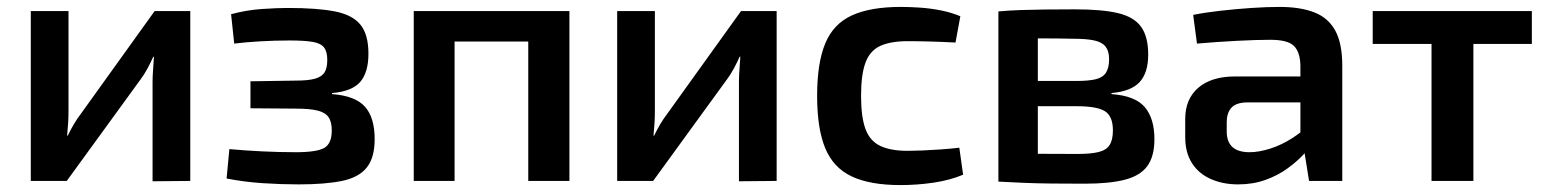

<svg xmlns="http://www.w3.org/2000/svg" viewBox="-20 -523 4470 555"><path d="M530 -491V0L421 1V-286Q421 -304 422.5 -321.5Q424 -339 425 -359H423Q416 -343 406 -324.5Q396 -306 386 -293L173 0H69V-491H178V-201Q178 -184 177 -167.5Q176 -151 174 -131H176Q184 -148 193.5 -164Q203 -180 213 -193L427 -491Z M812 -500Q897 -500 948 -490Q999 -480 1022 -451.5Q1045 -423 1045 -368Q1045 -314 1021.5 -286.5Q998 -259 940 -254V-251Q1007 -246 1035 -214.5Q1063 -183 1063 -121Q1063 -67 1040 -38.5Q1017 -10 968.5 0Q920 10 843 10Q793 10 739.5 6.5Q686 3 635 -7L643 -92Q686 -88 737 -85.5Q788 -83 835 -83Q896 -83 917.5 -95.5Q939 -108 939 -146Q939 -171 929.5 -184.5Q920 -198 897.5 -203.5Q875 -209 836 -209L704 -210V-288L835 -290Q871 -290 890.5 -295.5Q910 -301 918 -313.5Q926 -326 926 -350Q926 -374 916.5 -386Q907 -398 883.5 -402Q860 -406 817 -406Q774 -406 731.5 -403.5Q689 -401 657 -397L648 -482Q693 -494 737 -497Q781 -500 812 -500Z M1626 -491V0H1507V-491ZM1294 -491V0H1176V-491ZM1516 -491 1515 -403H1289V-491Z M2225 -491V0L2116 1V-286Q2116 -304 2117.5 -321.5Q2119 -339 2120 -359H2118Q2111 -343 2101 -324.5Q2091 -306 2081 -293L1868 0H1764V-491H1873V-201Q1873 -184 1872 -167.5Q1871 -151 1869 -131H1871Q1879 -148 1888.5 -164Q1898 -180 1908 -193L2122 -491Z M2584 -503Q2609 -503 2639 -501Q2669 -499 2699.5 -493Q2730 -487 2756 -476L2742 -400Q2705 -402 2668.5 -403Q2632 -404 2604 -404Q2555 -404 2525 -390.5Q2495 -377 2482 -342.5Q2469 -308 2469 -246Q2469 -184 2482 -149.5Q2495 -115 2525 -101Q2555 -87 2604 -87Q2620 -87 2645 -88Q2670 -89 2698.5 -91Q2727 -93 2753 -96L2764 -18Q2726 -2 2678.5 5Q2631 12 2583 12Q2495 12 2442 -13Q2389 -38 2365.5 -94.5Q2342 -151 2342 -246Q2342 -341 2365.5 -397.5Q2389 -454 2442.5 -478.5Q2496 -503 2584 -503Z M3087 -496Q3166 -496 3212 -485Q3258 -474 3278.5 -445.5Q3299 -417 3299 -365Q3299 -313 3274.5 -286Q3250 -259 3193 -254V-251Q3262 -246 3289.5 -213Q3317 -180 3317 -121Q3317 -71 3296.5 -43Q3276 -15 3231.5 -3.5Q3187 8 3115 8Q3059 8 3017 7.5Q2975 7 2939.5 5.5Q2904 4 2866 2L2879 -80Q2900 -79 2958.5 -78.5Q3017 -78 3096 -78Q3133 -78 3155.5 -83.5Q3178 -89 3187.5 -104Q3197 -119 3197 -146Q3197 -187 3174 -201.5Q3151 -216 3092 -216H2878V-289H3092Q3127 -289 3147.5 -294Q3168 -299 3177 -313Q3186 -327 3186 -352Q3186 -375 3176 -388Q3166 -401 3143.5 -406Q3121 -411 3082 -411Q3035 -412 2998 -412Q2961 -412 2932 -412Q2903 -412 2879 -409L2866 -490Q2900 -493 2931.5 -494Q2963 -495 3000.5 -495.5Q3038 -496 3087 -496ZM2980 -490V2H2866V-490Z M3679 -503Q3738 -503 3778.5 -487.5Q3819 -472 3839.5 -435Q3860 -398 3860 -333V0H3764L3747 -106L3739 -120V-334Q3738 -373 3720 -390.5Q3702 -408 3652 -408Q3613 -408 3555.5 -405Q3498 -402 3440 -397L3429 -480Q3464 -487 3508.5 -492Q3553 -497 3597.5 -500Q3642 -503 3679 -503ZM3808 -302 3807 -227H3583Q3552 -226 3539 -211Q3526 -196 3526 -170V-143Q3526 -113 3542.5 -98Q3559 -83 3592 -83Q3619 -83 3652 -93.5Q3685 -104 3717.5 -125Q3750 -146 3776 -175V-112Q3767 -97 3748 -76.5Q3729 -56 3701.5 -36Q3674 -16 3638 -3Q3602 10 3559 10Q3515 10 3480 -5.5Q3445 -21 3425.5 -51.5Q3406 -82 3406 -127V-179Q3406 -237 3444 -269.5Q3482 -302 3550 -302Z M4239 -491V0H4118V-491ZM4408 -491V-396H3948V-491Z"/></svg>

Font: Exo 2 SemiBold
Style: Regular
Weight: 600
Designer: Natanael Gama
Foundry: Natanael Gama
Version: Version 2.010